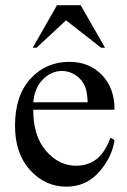

<svg xmlns="http://www.w3.org/2000/svg" viewBox="-20 -696 484 730"><path d="M106.4 -278.8Q106 -179.2 154.8 -122.6Q203.6 -65.9 269.5 -65.9Q313.5 -65.9 345.9 -90.1Q378.4 -114.3 400.4 -172.9L415.5 -163.1Q405.3 -96.2 356 -41.3Q306.6 13.7 232.4 13.7Q151.9 13.7 94.5 -49.1Q37.1 -111.8 37.1 -217.8Q37.1 -332.5 95.9 -396.7Q154.8 -460.9 243.7 -460.9Q318.8 -460.9 367.2 -411.4Q415.5 -361.8 415.5 -278.8ZM106.4 -307.1H313.5Q311 -350.1 303.2 -367.7Q291 -395 266.8 -410.6Q242.7 -426.3 216.3 -426.3Q175.8 -426.3 143.8 -394.8Q111.8 -363.3 106.4 -307.1ZM196.8 -676.3H286.6L379.4 -514.6H364.3L231 -618.7L119.1 -514.6H104.5Z"/></svg>

Font: Jameel Khushkhat-L
Style: Regular
Weight: 400
Version: Version 3.5